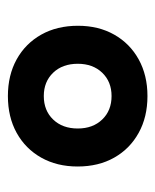

<svg xmlns="http://www.w3.org/2000/svg" viewBox="27 -771 397 491"><g transform="rotate(90 225.5 -525.5)"><path d="M225.6 -347.2Q172.4 -347.2 131.8 -369.6Q91.3 -392.1 68.6 -432.4Q45.9 -472.7 45.9 -526.4Q45.9 -579.1 68.6 -619.1Q91.3 -659.2 131.8 -681.6Q172.4 -704.1 225.6 -704.1Q279.3 -704.1 319.8 -681.6Q360.4 -659.2 383.1 -619.1Q405.8 -579.1 405.8 -525.4Q405.8 -472.7 383.1 -432.4Q360.4 -392.1 319.8 -369.6Q279.3 -347.2 225.6 -347.2ZM225.6 -439Q262.7 -439 285.6 -462.9Q308.6 -486.8 308.6 -525.9Q308.6 -564.5 285.6 -588.4Q262.7 -612.3 225.6 -612.3Q189 -612.3 166 -588.4Q143.1 -564.5 143.1 -525.9Q143.1 -486.8 166 -462.9Q189 -439 225.6 -439Z"/></g></svg>

Font: Schibsted Grotesk SemiBold
Style: Regular
Weight: 600
Designer: Bakken & Baeck AS, Henrik Kongsvoll
Foundry: Schibsted ASA
Version: Version 1.100;gftools[0.9.25]